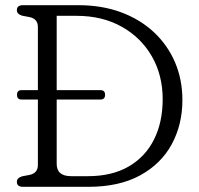

<svg xmlns="http://www.w3.org/2000/svg" viewBox="-20 -720 766 740"><path d="M45 -19Q45 -34.5 65.5 -40.5L94.5 -46Q126 -53 126 -84V-336.5H62.5Q45.5 -336.5 45.5 -354.5Q45.5 -372.5 62.5 -372.5H126V-616Q126 -647 94.5 -654L65.5 -659.5Q45 -665.5 45 -681Q45 -700 68.5 -700H282Q372.5 -700 446.2 -672.8Q520 -645.5 573 -596Q626 -546.5 654.5 -480Q683 -413.5 683 -334.5Q683 -240 642 -164.2Q601 -88.5 520.2 -44.2Q439.5 0 321 0H68.5Q45 0 45 -19ZM319 -41Q411.5 -41 475.8 -78.2Q540 -115.5 573.5 -182.2Q607 -249 607 -337.5Q607 -430.5 565.2 -503Q523.5 -575.5 448.8 -617.2Q374 -659 275 -659H198.5V-372.5H367.5Q385 -372.5 385 -354.5Q385 -336.5 367.5 -336.5H198.5V-88.5Q198.5 -41 254 -41Z"/></svg>

Font: Fraunces 72pt S100 Light
Style: Regular
Weight: 300
Version: Version 1.000; ttfautohint (v1.8.3)